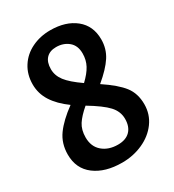

<svg xmlns="http://www.w3.org/2000/svg" viewBox="-179 -833 855 944"><g transform="rotate(-30 248.0 -360.5)"><path d="M473 -185Q473 -128 440.5 -83.5Q408 -39 353.5 -14.5Q299 10 236 10Q140 10 81.5 -34Q23 -78 23 -158Q23 -221 57 -268Q91 -315 157 -363Q102 -403 74 -447Q46 -491 46 -543Q46 -599 73.5 -642Q101 -685 148.5 -708Q196 -731 253 -731Q341 -731 395 -687.5Q449 -644 449 -567Q449 -514 421.5 -471.5Q394 -429 334 -379Q409 -329 441 -287.5Q473 -246 473 -185ZM161 -563Q161 -527 185 -495.5Q209 -464 268 -423Q303 -456 319 -486Q335 -516 335 -553Q335 -598 306.5 -621.5Q278 -645 237 -645Q201 -645 181 -624Q161 -603 161 -563ZM355 -170Q355 -212 324.5 -245Q294 -278 219 -323Q179 -289 160 -259.5Q141 -230 141 -187Q141 -135 175 -106Q209 -77 262 -77Q307 -77 331 -101.5Q355 -126 355 -170Z"/></g></svg>

Font: Enriqueta SemiBold
Style: Regular
Weight: 600
Designer: Viviana Monsalve, Gustavo Ibarra
Foundry: 72Puntos
Version: Version 2.000